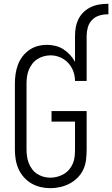

<svg xmlns="http://www.w3.org/2000/svg" viewBox="-20 -978 588 1006"><path d="M244 8Q218 8 192.5 2Q167 -4 144.5 -17Q122 -30 104.5 -50Q87 -70 76.5 -94Q66 -118 62 -143.5Q58 -169 58 -195V-540Q58 -565 61.5 -589.5Q65 -614 73.5 -637.5Q82 -661 97 -681Q112 -701 132.5 -715.5Q153 -730 177 -736.5Q201 -743 226 -743Q249 -743 271 -737.5Q293 -732 312 -720Q331 -708 346.5 -691Q362 -674 373 -654V-790Q373 -812 377 -834.5Q381 -857 391 -877.5Q401 -898 417.5 -914Q434 -930 454.5 -940Q475 -950 497.5 -954Q520 -958 543 -958H548V-903H543Q520 -903 498.5 -896Q477 -889 461.5 -872.5Q446 -856 440 -834Q434 -812 434 -790V-554H373Q373 -580 364 -604.5Q355 -629 337.5 -648Q320 -667 295.5 -677.5Q271 -688 245 -688Q227 -688 209 -683Q191 -678 175.5 -668Q160 -658 149 -643.5Q138 -629 131 -612Q124 -595 121.5 -576.5Q119 -558 119 -540V-195Q119 -177 121.5 -159Q124 -141 130.5 -124Q137 -107 148 -92Q159 -77 174.5 -67Q190 -57 207.5 -52Q225 -47 244 -47Q262 -47 280.5 -52Q299 -57 315 -66.5Q331 -76 343 -90.5Q355 -105 362 -122Q369 -139 371 -157.5Q373 -176 373 -195V-341H250V-396H434V-195Q434 -169 431 -142Q428 -115 417 -91Q406 -67 387.5 -48Q369 -29 345.5 -16.5Q322 -4 296 2Q270 8 244 8Z"/></svg>

Font: Iosevka SS18 Light
Style: Regular
Weight: 300
Monospace: yes
Designer: Belleve Invis
Foundry: Belleve Invis
Version: Version 25.1.1; ttfautohint (v1.8.4)